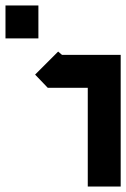

<svg xmlns="http://www.w3.org/2000/svg" viewBox="-140 -680 460 700"><path d="M-120 -660H0V-540H-120ZM72 -492 86 -480H300V0H180V-360H34L-12 -408Z"/></svg>

Font: SOV_raksil
Style: bold
Weight: 700
Version: Version 1.00